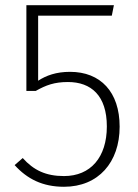

<svg xmlns="http://www.w3.org/2000/svg" viewBox="-20 -704 530 735"><path d="M416 -684H81V-356H117C156 -378 188 -390 240 -390C329 -390 389 -338 389 -220C389 -102 327 -30 225 -30C156 -30 109 -52 67 -99L36 -72C84 -19 143 11 225 11C357 11 438 -83 438 -219C438 -352 365 -429 248 -429C195 -429 157 -415 126 -395V-644H408Z"/></svg>

Font: Fira Sans ExtraLight
Style: Regular
Weight: 200
Designer: bBox Type GmbH & Carrois Corporate GbR & Edenspiekermann AG
Foundry: bBox Type GmbH & Carrois Corporate GbR & Edenspiekermann AG
Version: Version 4.300;PS 004.300;hotconv 1.0.88;makeotf.lib2.5.64775